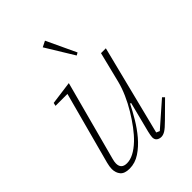

<svg xmlns="http://www.w3.org/2000/svg" viewBox="-221 -861 979 979"><g transform="rotate(-45 268.5 -371.5)"><path d="M128 12Q92 12 77 -6Q62 -24 62 -51Q62 -68 68 -91L173 -482H87L91 -499L217 -516L102 -86Q97 -68 97 -56Q97 -17 138 -17Q185 -17 241 -70Q265 -93 289 -125Q313 -157 335 -193.5Q357 -230 374 -268.5Q391 -307 400 -343L441 -508H476L354 -23L372 -15L502 -129L513 -118L429 -35Q400 -6 385 3Q370 12 357 12Q343 12 332.5 4.5Q322 -3 322 -20Q322 -26 324 -36Q326 -46 328 -55L370 -220L364 -221Q347 -187 323 -146.5Q299 -106 269 -70.5Q239 -35 203.5 -11.5Q168 12 128 12ZM252 -739 284 -755 359 -595 345 -587Z"/></g></svg>

Font: IBM Plex Serif ExtLt
Style: Italic
Weight: 200
Italic angle: -14°
Designer: Mike Abbink, Paul van der Laan, Pieter van Rosmalen
Foundry: Bold Monday
Version: Version 3.001